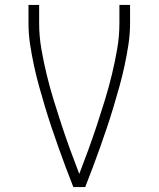

<svg xmlns="http://www.w3.org/2000/svg" viewBox="-20 -755 640 775"><path d="M276 0Q260 -40 245 -80.5Q230 -121 215.5 -161.5Q201 -202 187.5 -242.5Q174 -283 161.5 -324.5Q149 -366 137.5 -407.5Q126 -449 117 -491Q108 -533 101.5 -575.5Q95 -618 95 -662V-735H138V-662Q138 -609 147 -557Q156 -505 168.5 -453.5Q181 -402 196.5 -351.5Q212 -301 228.5 -251Q245 -201 263 -151.5Q281 -102 300 -53Q319 -102 337 -151.5Q355 -201 371.5 -251Q388 -301 403.5 -351.5Q419 -402 431.5 -453.5Q444 -505 453 -557Q462 -609 462 -662V-735H505V-662Q505 -618 498.5 -575.5Q492 -533 483 -491Q474 -449 462.5 -407.5Q451 -366 438.5 -324.5Q426 -283 412.5 -242.5Q399 -202 384.5 -161.5Q370 -121 355 -80.5Q340 -40 324 0Z"/></svg>

Font: Iosevka Curly XLtEx
Style: Regular
Weight: 200
Width: 7
Monospace: yes
Designer: Belleve Invis
Foundry: Belleve Invis
Version: Version 11.1.0; ttfautohint (v1.8.3)